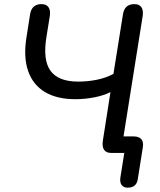

<svg xmlns="http://www.w3.org/2000/svg" viewBox="-20 -732 765 919"><path d="M340.3 -257.2Q252.6 -257.2 195.3 -291.4Q138 -325.6 114.9 -391.4Q91.7 -457.2 106.4 -551.5L124.2 -664.3Q128.1 -688.5 141.9 -700.4Q155.8 -712.3 178.3 -712.3Q202.1 -712.3 212.2 -697.4Q222.4 -682.6 218.5 -655.9L202.2 -554.3Q184.4 -444.3 222 -392.8Q259.6 -341.4 354.7 -341.4Q399.4 -341.4 443.3 -350.2Q487.1 -359 523 -378.4L568.7 -664.3Q572.6 -688.5 586.4 -700.4Q600.2 -712.3 622.8 -712.3Q646.6 -712.3 656.7 -697.6Q666.8 -683 663 -655.9L566.3 -48.2L539.3 -79.1H619.2Q644.4 -79.1 656.1 -66.1Q667.7 -53.1 663.8 -28.2L639.8 123.7Q637 145 624.9 155.6Q612.8 166.3 590.9 166.3Q571.3 166.3 561.9 153.1Q552.5 139.9 556.4 116.3L574.9 0H512.3Q488.5 0 478.4 -14.6Q468.2 -29.3 472.1 -57.3L508.7 -291.1Q476.3 -274.8 431.5 -266Q386.7 -257.2 340.3 -257.2Z"/></svg>

Font: SN Pro Thin
Style: Italic
Weight: 200
Italic angle: -9°
Designer: Tobias Whetton
Foundry: Supernotes
Version: Version 1.003;Glyphs 3.3 (3324)